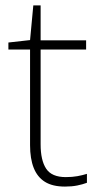

<svg xmlns="http://www.w3.org/2000/svg" viewBox="-20 -679 368 709"><path d="M220 10Q174 10 146 -7.5Q118 -25 104.5 -59Q91 -93 91 -143V-496H11V-522L91 -531L103 -659H130V-530H298V-496H130V-146Q130 -87 150.5 -56Q171 -25 223 -25Q247 -25 266 -28.5Q285 -32 301 -37V-4Q285 2 265 6Q245 10 220 10Z"/></svg>

Font: Noto Sans Symbols ExtraLight
Style: Regular
Weight: 250
Version: Version 2.002